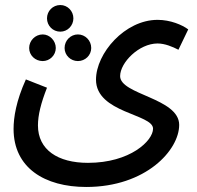

<svg xmlns="http://www.w3.org/2000/svg" viewBox="-20 -513 783 764"><path d="M220 -387C249 -387 272 -411 272 -440C272 -469 249 -493 220 -493C190 -493 167 -469 167 -440C167 -411 190 -387 220 -387ZM34 0C34 155 158 231 323 231C561 231 693 84 693 -16C693 -123 458 -136 458 -210C458 -264 533 -340 607 -340C636 -340 667 -327 690 -315L729 -396C705 -414 658 -434 607 -434C477 -434 362 -301 362 -196C362 -63 589 -60 589 -1C589 47 498 135 330 135C210 135 131 83 131 -14C131 -55 143 -103 167 -164L83 -197C44 -111 34 -45 34 0ZM150 -270C178 -270 202 -293 202 -322C202 -351 178 -376 150 -376C120 -376 96 -351 96 -322C96 -293 120 -270 150 -270ZM290 -270C319 -270 343 -293 343 -322C343 -352 319 -376 290 -376C261 -376 237 -352 237 -322C237 -293 261 -270 290 -270Z"/></svg>

Font: Noto Sans Arabic SemCond Med
Style: Regular
Weight: 500
Width: 4
Designer: Monotype Design Team, Nadine Chahine, Nizar Qandah and Khaled Hosny
Foundry: Monotype Imaging Inc.
Version: Version 2.012